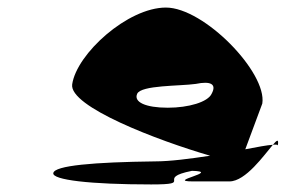

<svg xmlns="http://www.w3.org/2000/svg" viewBox="-20 -732 810 508"><path d="M121 -274C118 -256 218 -244 380 -244C498 -244 388 -260 488 -280C568 -278 415 -252 491 -252H587C630 -252 679 -322 702 -349C687 -348 660 -343 629 -337L674 -458C687 -540 520 -712 419 -712C318 -712 183 -590 171 -509C162 -450 398 -360 536 -320C483 -312 430 -305 390 -305C228 -303 124 -294 121 -274ZM343 -484C354 -507 456 -504 498 -510C537 -518 554 -510 540 -484C530 -462 479 -447 424 -447C365 -447 333 -462 343 -484ZM702 -349C711 -350 715 -349 715 -347C718 -365 713 -362 702 -349Z"/></svg>

Font: Ampere
Style: ExtIta
Weight: 400
Version: Version 1